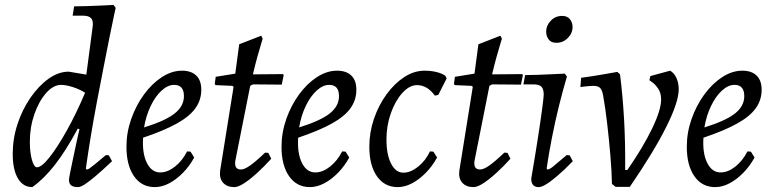

<svg xmlns="http://www.w3.org/2000/svg" viewBox="-20 -753 3153 785"><path d="M334 -60Q339 -60 344.5 -63.5Q350 -67 365.5 -79.5Q381 -92 413 -119L425 -118L438 -94Q397 -55 369.5 -32Q342 -9 325.5 1.5Q309 12 298 12Q262 12 262 -17Q262 -23 266.5 -46Q271 -69 277.5 -99Q284 -129 290 -158Q296 -187 300.5 -206Q305 -225 305 -225L298 -227Q249 -136 204 -78.5Q159 -21 112 12Q74 12 53 -24Q32 -60 32 -124Q32 -186 51.5 -245.5Q71 -305 104.5 -353.5Q138 -402 178.5 -431Q219 -460 261 -460L333 -448L359 -645Q362 -668 352.5 -678.5Q343 -689 318 -689H277L283 -727Q306 -727 333.5 -728Q361 -729 386.5 -730Q412 -731 428 -732Q444 -733 444 -733L453 -721Q453 -721 446 -689Q439 -657 428 -602Q417 -547 403.5 -478Q390 -409 376 -335.5Q362 -262 350.5 -191.5Q339 -121 331 -64ZM131 -69Q150 -69 182.5 -110Q215 -151 253.5 -220Q292 -289 328 -374Q312 -384 294.5 -391Q277 -398 260 -402Q243 -406 230 -406Q198 -406 168.5 -372.5Q139 -339 120.5 -286Q102 -233 102 -173Q102 -130 110.5 -99.5Q119 -69 131 -69Z M803 -386Q803 -344 779 -310.5Q755 -277 703 -248Q651 -219 565 -190Q561 -126 580.5 -87Q600 -48 635 -48Q665 -48 695 -71.5Q725 -95 745 -134L759 -133L774 -109Q755 -74 728 -46.5Q701 -19 671.5 -3.5Q642 12 613 12Q559 12 528 -32.5Q497 -77 497 -153Q497 -211 516.5 -266.5Q536 -322 568.5 -366.5Q601 -411 641.5 -437.5Q682 -464 724 -464Q762 -464 782.5 -444Q803 -424 803 -386ZM692 -406Q666 -406 640.5 -382.5Q615 -359 596 -319.5Q577 -280 569 -232Q656 -259 694 -289Q732 -319 732 -360Q732 -406 692 -406Z M1077 -128 1089 -104Q1061 -73 1032 -46.5Q1003 -20 978.5 -4Q954 12 938 12Q908 12 892 -6Q876 -24 880 -55L935 -398L930 -402L861 -405L858 -410L862 -439L942 -452Q946 -481 949.5 -508.5Q953 -536 955.5 -554Q958 -572 958 -572L1048 -607L1054 -595Q1054 -595 1048 -575Q1042 -555 1032.5 -521.5Q1023 -488 1014 -449L1136 -450L1140 -447L1132 -407L1014 -408L1003 -402L942 -95Q937 -60 965 -60Q979 -60 1001.5 -75.5Q1024 -91 1064 -129Z M1437 -386Q1437 -344 1413 -310.5Q1389 -277 1337 -248Q1285 -219 1199 -190Q1195 -126 1214.5 -87Q1234 -48 1269 -48Q1299 -48 1329 -71.5Q1359 -95 1379 -134L1393 -133L1408 -109Q1389 -74 1362 -46.5Q1335 -19 1305.5 -3.5Q1276 12 1247 12Q1193 12 1162 -32.5Q1131 -77 1131 -153Q1131 -211 1150.5 -266.5Q1170 -322 1202.5 -366.5Q1235 -411 1275.5 -437.5Q1316 -464 1358 -464Q1396 -464 1416.5 -444Q1437 -424 1437 -386ZM1326 -406Q1300 -406 1274.5 -382.5Q1249 -359 1230 -319.5Q1211 -280 1203 -232Q1290 -259 1328 -289Q1366 -319 1366 -360Q1366 -406 1326 -406Z M1685 -405Q1654 -405 1625 -373Q1596 -341 1578 -290Q1560 -239 1560 -183Q1560 -121 1579 -84Q1598 -47 1629 -47Q1659 -47 1689.5 -71.5Q1720 -96 1738 -134L1752 -133L1767 -109Q1748 -74 1721 -46.5Q1694 -19 1664.5 -3.5Q1635 12 1606 12Q1552 12 1521 -32.5Q1490 -77 1490 -153Q1490 -212 1509 -267.5Q1528 -323 1560.5 -367.5Q1593 -412 1633 -438Q1673 -464 1716 -464Q1742 -464 1764.5 -458.5Q1787 -453 1801 -443L1806 -432L1772 -365L1758 -362Q1727 -405 1685 -405Z M2055 -128 2067 -104Q2039 -73 2010 -46.5Q1981 -20 1956.5 -4Q1932 12 1916 12Q1886 12 1870 -6Q1854 -24 1858 -55L1913 -398L1908 -402L1839 -405L1836 -410L1840 -439L1920 -452Q1924 -481 1927.5 -508.5Q1931 -536 1933.5 -554Q1936 -572 1936 -572L2026 -607L2032 -595Q2032 -595 2026 -575Q2020 -555 2010.5 -521.5Q2001 -488 1992 -449L2114 -450L2118 -447L2110 -407L1992 -408L1981 -402L1920 -95Q1915 -60 1943 -60Q1957 -60 1979.5 -75.5Q2002 -91 2042 -129Z M2218 -60Q2226 -60 2240 -71Q2254 -82 2297 -119L2309 -118L2322 -94Q2287 -58 2259.5 -34.5Q2232 -11 2213 0.5Q2194 12 2182 12Q2152 12 2152 -23Q2167 -110 2178.5 -184Q2190 -258 2196.5 -307Q2203 -356 2203 -366Q2203 -389 2193.5 -398.5Q2184 -408 2161 -408H2120L2127 -446Q2148 -446 2177 -447Q2206 -448 2236 -449.5Q2266 -451 2289 -452L2298 -440Q2282 -387 2265.5 -320.5Q2249 -254 2236 -187Q2223 -120 2215 -64ZM2255 -578Q2233 -578 2223 -592Q2213 -606 2213 -623Q2213 -649 2232 -668.5Q2251 -688 2278 -688Q2300 -688 2310.5 -674Q2321 -660 2321 -643Q2321 -617 2301.5 -597.5Q2282 -578 2255 -578Z M2497 11 2482 -1Q2481 -53 2475.5 -118Q2470 -183 2462.5 -247.5Q2455 -312 2446 -362Q2442 -385 2433.5 -393.5Q2425 -402 2405 -402Q2400 -402 2387 -401Q2374 -400 2363.5 -398.5Q2353 -397 2353 -397L2356 -435Q2379 -438 2404.5 -442Q2430 -446 2452.5 -450Q2475 -454 2489.5 -456.5Q2504 -459 2504 -459L2515 -449Q2526 -362 2531.5 -266Q2537 -170 2536 -58H2545Q2610 -152 2646.5 -228Q2683 -304 2683 -346Q2683 -373 2671 -390.5Q2659 -408 2647 -416.5Q2635 -425 2635 -425L2639 -442L2720 -464Q2737 -454 2746 -433.5Q2755 -413 2755 -388Q2755 -336 2704 -234Q2653 -132 2555 11Z M3094 -386Q3094 -344 3070 -310.5Q3046 -277 2994 -248Q2942 -219 2856 -190Q2852 -126 2871.5 -87Q2891 -48 2926 -48Q2956 -48 2986 -71.5Q3016 -95 3036 -134L3050 -133L3065 -109Q3046 -74 3019 -46.5Q2992 -19 2962.5 -3.5Q2933 12 2904 12Q2850 12 2819 -32.5Q2788 -77 2788 -153Q2788 -211 2807.5 -266.5Q2827 -322 2859.5 -366.5Q2892 -411 2932.5 -437.5Q2973 -464 3015 -464Q3053 -464 3073.5 -444Q3094 -424 3094 -386ZM2983 -406Q2957 -406 2931.5 -382.5Q2906 -359 2887 -319.5Q2868 -280 2860 -232Q2947 -259 2985 -289Q3023 -319 3023 -360Q3023 -406 2983 -406Z"/></svg>

Font: Alegreya
Style: Italic
Weight: 400
Italic angle: -7°
Designer: Juan Pablo del Peral
Foundry: Huerta Tipografica
Version: Version 2.009